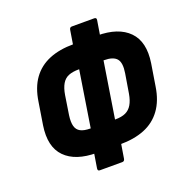

<svg xmlns="http://www.w3.org/2000/svg" viewBox="-130 -831 938 971"><g transform="rotate(-20 338.5 -346.0)"><path d="M260 -68Q146 -68 90.5 -124.5Q35 -181 52 -292L71 -411Q82 -485 116 -532Q150 -579 205.5 -602Q261 -625 338 -625H464Q578 -625 634 -568Q690 -511 673 -400L654 -282Q643 -209 608 -161Q573 -113 517 -90.5Q461 -68 385 -68ZM271 -195H406Q440 -195 461.5 -205Q483 -215 496 -237Q509 -259 515 -294L532 -397Q541 -452 522 -474Q503 -496 454 -496H318Q285 -496 263 -487Q241 -478 228 -456Q215 -434 209 -398L193 -295Q188 -259 194 -237Q200 -215 219 -205Q238 -195 271 -195ZM244 20Q232 20 234 6L250 -93L262 -124L331 -562L328 -588L346 -699Q348 -712 360 -712H480Q493 -712 491 -699L473 -588L462 -561L393 -125L395 -92L379 6Q377 20 365 20Z"/></g></svg>

Font: Sofia Sans Condensed Black
Style: Italic
Weight: 900
Italic angle: -9°
Version: Version 4.100